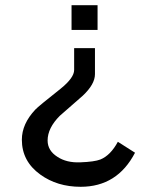

<svg xmlns="http://www.w3.org/2000/svg" viewBox="-20 -520 567 738"><path d="M355 -405H255V-500H355ZM499 67Q431 198 290 198Q200 198 135 151Q64 100 64 17Q64 -44 116 -99Q127 -111 213 -179Q265 -221 265 -251V-335H345V-235Q345 -196 298 -152Q254 -114 210 -75Q163 -28 163 20Q163 59 201 83Q236 106 288 104Q343 102 366 93Q405 77 433 25Z"/></svg>

Font: Mingzat
Style: Regular
Weight: 400
Designer: Jason Glavy (Lepcha), Lorna Priest (Lepcha additions), Walt Agee (Sophia), Victor Gaultney (Sophia)
Foundry: SIL International
Version: Version 0.100